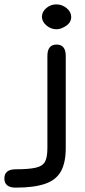

<svg xmlns="http://www.w3.org/2000/svg" viewBox="-148 -678 390 879"><path d="M-76 181C-19.5 181 25 175 58.5 163.5C92 152 116 133 131 106.5C145.5 80 153 44.5 153 0C153 0 153 -422 153 -422C153 -422 153 -422 153 -422C153 -456.5 139 -474 111 -474C111 -474 111 -474 111 -474C83 -474 69 -456.5 69 -422C69 -422 69 0 69 0C69 0 69 0 69 0C69 27.5 65.5 48 58.5 61.5C51 75.5 37 85 16.5 89.5C-4.5 94.5 -35.5 97 -76 97C-76 97 -76 97 -76 97C-110.5 97 -128 111 -128 139C-128 139 -128 139 -128 139C-128 167 -110.5 181 -76 181C-76 181 -76 181 -76 181ZM111 -544C125 -544 139.5 -549.5 155 -560C170.5 -570.5 178 -584 178 -601C178 -601 178 -601 178 -601C178 -615.5 171 -629 157.5 -640.5C143.5 -652 127.5 -658 110 -658C110 -658 110 -658 110 -658C92.5 -658 77.5 -652.5 64 -641C50.5 -629.5 44 -616 44 -601C44 -601 44 -601 44 -601C44 -586.5 51 -573 64.5 -561.5C78 -550 93.5 -544 111 -544C111 -544 111 -544 111 -544Z"/></svg>

Font: Jura-Fortis-Bold
Style: Bold
Weight: 500
Designer: Daniel Johnson, Alexei Vanyashin, Mirko Velimirovic
Foundry: Daniel Johnson
Version: ""